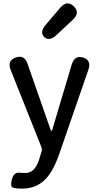

<svg xmlns="http://www.w3.org/2000/svg" viewBox="-20 -891 584 1141"><path d="M112 230Q73 230 56 223.5Q39 217 51 173Q64 129 100 136Q105 137 132 137Q185 137 211 62Q220 34 228 6Q231 -4 224 -22L44 -474Q21 -530 73 -549Q125 -568 144 -511L280 -122Q283 -112 285.5 -112Q288 -112 291 -121L406 -507Q424 -565 474 -549Q525 -533 505 -476L329 33Q294 130 248 176Q194 230 112 230ZM316 -683Q273 -643 243 -671Q214 -699 252 -744L338 -845Q378 -892 418 -854Q458 -816 413 -774Z"/></svg>

Font: Resource Han Rounded JP Medium
Style: Regular
Weight: 500
Designer: Cyano Hao (round all glyphs); Ryoko NISHIZUKA 西塚涼子 (kana, bopomofo & ideographs); Paul D. Hunt (Latin, Greek & Cyrillic)
Foundry: Cyano Hao
Version: 0.990